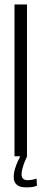

<svg xmlns="http://www.w3.org/2000/svg" viewBox="-20 -695 198 854"><path d="M44.5 0H100V-675H44.5ZM97 138.5Q107.5 138.5 117.5 137.5Q127.5 136.5 134.8 134.2Q142 132 144.5 131L142.5 99Q140 100.5 133.5 102.2Q127 104 119.2 105.2Q111.5 106.5 104 106.5Q90.5 106.5 83.2 100.2Q76 94 76 80.5Q76 69 80.2 53.2Q84.5 37.5 90.5 22.5Q96.5 7.5 100.5 0H70Q66 7.5 59 22.8Q52 38 46.5 56.2Q41 74.5 41 91Q41 110 49 120.5Q57 131 69.5 134.8Q82 138.5 97 138.5Z"/></svg>

Font: Anybody Condensed Light
Style: Regular
Weight: 300
Width: 3
Designer: Tyler Finck
Foundry: Etcetera Type Company
Version: Version 1.113;gftools[0.9.25]